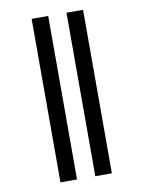

<svg xmlns="http://www.w3.org/2000/svg" viewBox="-85 -820 657 879"><g transform="rotate(-10 243.0 -380.0)"><path d="M286 0V-760H363V0ZM124 0V-760H201V0Z"/></g></svg>

Font: Noto Serif Display Condensed
Style: Bold
Weight: 700
Width: 3
Designer: Monotype Design Team
Foundry: Monotype Imaging Inc.
Version: Version 2.009